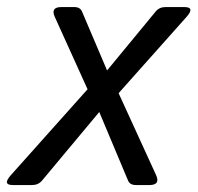

<svg xmlns="http://www.w3.org/2000/svg" viewBox="-33 -533 569 553"><path d="M4.4 0Q-27.3 0 -1.5 -28.8L219.2 -275.9L125 -483.9Q111.8 -512.7 144 -512.7H180.2Q197.8 -512.7 203.1 -500L275.4 -330.1L415.5 -500Q425.8 -512.7 444.3 -512.7H497.6Q529.8 -512.7 503.9 -483.9L308.6 -264.6L416.5 -28.8Q429.7 0 397 0H358.9Q341.3 0 335.9 -12.7L252.9 -210.4L87.9 -12.7Q77.1 0 59.1 0Z"/></svg>

Font: Istok Web
Style: Italic
Weight: 400
Italic angle: -13°
Designer: Andrey V. Panov
Foundry: Andrey V. Panov
Version: Version 1.0.2g